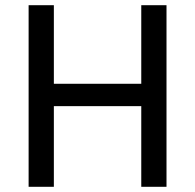

<svg xmlns="http://www.w3.org/2000/svg" viewBox="-20 -718 750 738"><path d="M523 -310H187V0H90V-698H187V-396H523V-698H620V0H523Z"/></svg>

Font: IBM Plex Sans Arabic Text
Style: Regular
Weight: 450
Designer: Mike Abbink, Paul van der Laan, Pieter van Rosmalen, Wael Morcos, Khajak Apelian
Foundry: Bold Monday
Version: Version 1.2